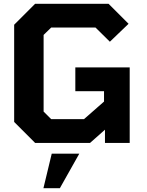

<svg xmlns="http://www.w3.org/2000/svg" viewBox="-20 -757 777 1017"><path d="M166 0 55 -111V-626L166 -737H555L661 -631L562 -536L486 -611H251L211 -572V-166L251 -126H425L531 -219V-274H379V-400H667V0H536V-70L457 0ZM210 240 254 57H400L297 240Z"/></svg>

Font: Tomorrow SemiBold
Style: Regular
Weight: 600
Designer: Tony de Marco, Monica Rizzolli
Foundry: Just in Type
Version: Version 2.002